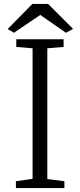

<svg xmlns="http://www.w3.org/2000/svg" viewBox="-20 -958 408 978"><path d="M145 -938H225L352 -811L316 -791L185 -882L51 -791L19 -810ZM146 -47V-712L63 -719V-758H304V-719L221 -712V-46L308 -35V0H61V-35Z"/></svg>

Font: Martel Light
Style: Regular
Weight: 300
Designer: Dan Reynolds
Foundry: Dan Reynolds
Version: Version 1.001; ttfautohint (v1.1) -l 5 -r 5 -G 72 -x 0 -D la